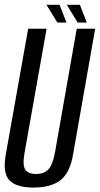

<svg xmlns="http://www.w3.org/2000/svg" viewBox="-28 -798 427 822"><path d="M115.5 5Q42 5 12.5 -26Q-17 -57 -3.5 -135L92.5 -675H171.5L77.5 -146Q67.5 -91.5 80 -72.2Q92.5 -53 126 -53Q159.5 -53 178.5 -72.2Q197.5 -91.5 207.5 -146L300.5 -675H379.5L284.5 -135Q271 -57 230 -26Q189 5 115.5 5ZM304.5 -701.5 258 -777.5H314L343.5 -701.5ZM217.5 -701.5 171 -777.5H227L256.5 -701.5Z"/></svg>

Font: Anybody Condensed Regular
Style: Italic
Weight: 400
Width: 3
Italic angle: -10°
Designer: Tyler Finck
Foundry: Etcetera Type Company
Version: Version 1.010; ttfautohint (v1.8.3) -l 8 -r 50 -G 200 -x 14 